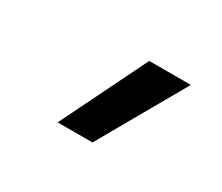

<svg xmlns="http://www.w3.org/2000/svg" viewBox="-70 -927 739 640"><g transform="rotate(30 300.0 -607.0)"><path d="M190 -442 352 -772H512L324 -442Z"/></g></svg>

Font: Iosevka HT Extrabold Extended
Style: Italic
Weight: 800
Width: 7
Italic angle: -9°
Monospace: yes
Designer: Belleve Invis
Foundry: Belleve Invis
Version: Version 32.3.0; ttfautohint (v1.8.4)